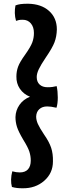

<svg xmlns="http://www.w3.org/2000/svg" viewBox="-20 -843 364 1030"><path d="M264 23Q264 86 217 127Q170 168 101 167Q85 167 71.5 165.5Q58 164 44 160Q39 142 39.5 120Q40 98 46 76Q57 79 66.5 80.5Q76 82 86 82Q115 82 130 65.5Q145 49 145 18Q145 -6 137.5 -29.5Q130 -53 105 -93Q79 -137 71 -162.5Q63 -188 63 -215Q64 -251 84.5 -280.5Q105 -310 141 -324Q106 -338 86.5 -367Q67 -396 68 -433Q68 -460 77 -485Q86 -510 115 -550Q144 -591 153 -615Q162 -639 162 -666Q162 -698 145.5 -717.5Q129 -737 102 -737Q89 -737 81.5 -735.5Q74 -734 66 -731Q60 -752 59.5 -773Q59 -794 63 -814Q76 -819 91 -821Q106 -823 130 -823Q201 -822 243 -784.5Q285 -747 285 -685Q284 -647 272.5 -616.5Q261 -586 226 -535Q199 -495 188 -471.5Q177 -448 177 -430Q177 -404 192.5 -389.5Q208 -375 235 -375Q250 -375 261 -376.5Q272 -378 284 -381Q290 -353 290 -320Q290 -287 283 -265Q265 -269 254.5 -270.5Q244 -272 233 -272Q207 -272 191 -257.5Q175 -243 174 -218Q174 -199 183 -178.5Q192 -158 216 -122Q244 -82 254.5 -50Q265 -18 264 23Z"/></svg>

Font: Atma SemiBold
Style: Regular
Weight: 600
Designer: Gregori Vincens, Jeremie Hornus, Riccardo Olocco, Yoann Minet.
Foundry: black foundry
Version: Version 1.102;PS 1.100;hotconv 1.0.86;makeotf.lib2.5.63406